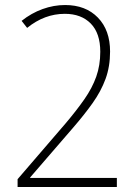

<svg xmlns="http://www.w3.org/2000/svg" viewBox="-20 -744 548 764"><path d="M445 0H50V-31L241 -253Q285 -305 316 -349.5Q347 -394 363 -439Q379 -484 379 -538Q379 -612 341 -650.5Q303 -689 238 -689Q157 -689 88 -633L66 -661Q105 -692 149.5 -708Q194 -724 239 -724Q321 -724 369.5 -674Q418 -624 418 -539Q418 -479 400 -430Q382 -381 349 -334.5Q316 -288 271 -236L100 -38V-36H445Z"/></svg>

Font: Noto Sans Gujarati SemiCondensed ExtraLight
Style: Regular
Weight: 200
Width: 4
Designer: Jelle Bosma - Monotype Design Team, Universal Thirst
Foundry: Monotype Imaging Inc.
Version: Version 2.106; ttfautohint (v1.8.4.7-5d5b)